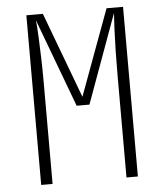

<svg xmlns="http://www.w3.org/2000/svg" viewBox="-52 -776 705 823"><g transform="rotate(-5 300.0 -365.0)"><path d="M92 0V-730H163L301 -361L437 -730H508V0H459V-440Q459 -491 460 -542.5Q461 -594 463 -637Q465 -680 467 -707L328 -325H273L131 -705Q134 -678 136 -635Q138 -592 139.5 -541.5Q141 -491 141 -440V0Z"/></g></svg>

Font: JetBrains Mono NL Thin
Style: Regular
Weight: 100
Monospace: yes
Designer: Philipp Nurullin, Konstantin Bulenkov
Foundry: JetBrains
Version: Version 2.305; ttfautohint (v1.8.4.7-5d5b)